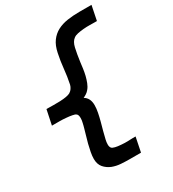

<svg xmlns="http://www.w3.org/2000/svg" viewBox="-204 -821 969 1077"><g transform="rotate(-30 280.5 -282.5)"><path d="M262 -281Q295 -262 295 -215Q295 -194 290 -168.5Q285 -143 278 -117Q271 -91 264 -66Q257 -41 252 -18Q250 -10 249 -2Q248 6 248 14Q248 28 255 37Q267 49 315 52Q337 54 357 53Q377 52 388 52H406L387 146H315Q288 146 258.5 144Q229 142 203 132Q176 121 158 100Q140 79 140 44Q140 25 144.5 1.5Q149 -22 155 -46Q161 -69 168 -92Q175 -115 180 -134Q182 -140 183.5 -147Q185 -154 187 -162Q189 -169 190 -176.5Q191 -184 191 -192Q191 -214 181 -220Q176 -225 159 -228Q151 -230 141 -231Q131 -232 121 -233Q99 -235 79 -235Q59 -235 48 -235H30L50 -331H63Q76 -331 96 -330.5Q116 -330 138 -331Q185 -333 204 -343Q209 -346 214 -350.5Q219 -355 223 -361Q230 -371 233 -383Q243 -431 247.5 -478Q252 -525 262 -572Q271 -616 291 -643Q311 -670 339.5 -685Q368 -700 404.5 -705.5Q441 -711 483 -711H561L542 -617H530Q515 -617 495 -617.5Q475 -618 454 -616Q433 -614 416 -610.5Q399 -607 389 -599Q369 -585 361 -550Q353 -515 346 -464Q344 -446 341 -424.5Q338 -403 333 -382Q328 -362 320.5 -342.5Q313 -323 301 -309Q293 -299 283 -292.5Q273 -286 262 -281Z"/></g></svg>

Font: Codetta
Style: Bold Italic
Weight: 700
Italic angle: -11°
Designer: Ulrich Proeller
Foundry: PROSA GmbH
Version: Version 2.00;September 29, 2018;FontCreator 11.5.0.2427 64-b